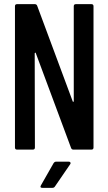

<svg xmlns="http://www.w3.org/2000/svg" viewBox="-20 -720 521 924"><path d="M335 -690Q335 -700 345 -700H420Q430 -700 430 -690V-10Q430 0 420 0H333Q325 0 322 -8L152 -465Q150 -469 147 -464L148 -10Q148 0 138 0H62Q52 0 52 -10V-690Q52 -700 62 -700H148Q156 -700 159 -692L330 -232Q331 -229 333 -230Q335 -231 335 -233ZM184 184Q170 184 177 172L238 65Q243 58 250 58H311Q317 58 319 62Q321 66 318 70L244 178Q240 184 232 184Z"/></svg>

Font: Barlow Condensed Medium
Style: Regular
Weight: 500
Width: 3
Designer: Jeremy Tribby
Foundry: Tribby Type
Version: Version 1.422;hotconv 1.0.109;makeotfexe 2.5.65596